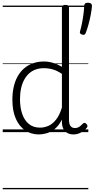

<svg xmlns="http://www.w3.org/2000/svg" viewBox="-20 -971 696 1411"><path d="M265 17Q210 17 166 -12Q122 -41 96.5 -98Q71 -155 71 -238Q71 -288 80.5 -331Q90 -374 109 -408.5Q128 -443 156 -467.5Q184 -492 221 -505.5Q258 -519 303 -519Q336 -519 368.5 -509.5Q401 -500 435 -480V-916Q435 -926 441.5 -930.5Q448 -935 461 -935Q475 -935 481 -930.5Q487 -926 487 -916V-91Q487 -60 498 -45Q509 -30 531 -30Q541 -30 551 -33.5Q561 -37 570.5 -45Q580 -53 590 -63Q596 -69 602.5 -68Q609 -67 615 -60Q621 -54 622.5 -47.5Q624 -41 619 -34Q608 -19 592 -7.5Q576 4 558 10.5Q540 17 522 17Q493 17 473.5 5.5Q454 -6 444.5 -26.5Q435 -47 435 -75Q435 -79 435 -83.5Q435 -88 435 -92Q412 -47 382.5 -23.5Q353 0 322.5 8.5Q292 17 265 17ZM127 -242Q127 -180 143.5 -133Q160 -86 192.5 -59.5Q225 -33 274 -33Q306 -33 336.5 -46.5Q367 -60 392.5 -92.5Q418 -125 435 -181V-428Q400 -452 367.5 -461Q335 -470 302 -470Q270 -470 243 -460.5Q216 -451 194.5 -432Q173 -413 158 -385.5Q143 -358 135 -322Q127 -286 127 -242ZM582 -717Q571 -721 568 -727.5Q565 -734 569 -744Q576 -767 582.5 -800Q589 -833 593.5 -867.5Q598 -902 599 -929Q599 -938 605 -944.5Q611 -951 626 -951Q642 -951 649 -944.5Q656 -938 656 -929Q654 -900 647 -863Q640 -826 630 -790Q620 -754 610 -729Q607 -721 601.5 -717Q596 -713 582 -717ZM0 410H629V420H0ZM0 -20H629V0H0ZM0 -505H629V-500H0ZM0 -930H629V-920H0Z"/></svg>

Font: Playwrite DE Grund Guides
Style: Regular
Weight: 400
Designer: Veronika Burian, José Scaglione
Foundry: TypeTogether
Version: Version 1.003